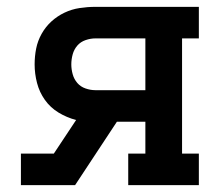

<svg xmlns="http://www.w3.org/2000/svg" viewBox="-20 -540 640 560"><path d="M41 0V-92H137L202 -190Q175 -197 151 -211.5Q127 -226 111 -248.5Q95 -271 88 -298Q81 -325 81 -352Q81 -376 85.5 -398.5Q90 -421 101.5 -441.5Q113 -462 130 -477.5Q147 -493 168 -503Q189 -513 212 -516.5Q235 -520 258 -520H560V-428H511V-92H560V0H354V-92H404V-185H321L199 0ZM258 -277H404V-428H258Q244 -428 229.5 -423Q215 -418 205.5 -407Q196 -396 192 -381.5Q188 -367 188 -352Q188 -338 192 -323.5Q196 -309 205.5 -298Q215 -287 229.5 -282Q244 -277 258 -277Z"/></svg>

Font: Iosevka Etoile Semibold
Style: Regular
Weight: 600
Designer: Belleve Invis
Foundry: Belleve Invis
Version: Version 22.1.2; ttfautohint (v1.8.4)